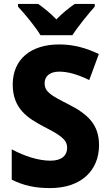

<svg xmlns="http://www.w3.org/2000/svg" viewBox="-20 -951 560 981"><path d="M187 -771H350C377 -814 432 -881 464 -917V-931H362C332 -910 300 -885 268 -852C236 -885 205 -910 175 -931H72V-917C106 -881 162 -813 187 -771ZM486 -209C486 -314 430 -367 330 -418C239 -464 208 -482 208 -526C208 -560 233 -585 282 -585C329 -585 378 -570 436 -542L485 -675C422 -705 357 -724 283 -724C137 -724 45 -648 45 -519C45 -397 120 -348 204 -304C287 -261 323 -239 323 -196C323 -158 297 -130 238 -130C177 -130 105 -153 40 -188V-33C100 -3 159 10 236 10C398 10 486 -83 486 -209Z"/></svg>

Font: Noto Sans Arabic UI SmCn XBd
Style: Regular
Weight: 800
Width: 4
Designer: Monotype Design Team, Nadine Chahine and Nizar Qandah
Foundry: Monotype Imaging Inc.
Version: Version 2.010